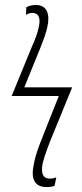

<svg xmlns="http://www.w3.org/2000/svg" viewBox="-20 -744 331 774"><path d="M168 10C181 10 190 9 200 5L207 -29C199 -26 191 -24 181 -24C157 -24 143 -39 152 -86C159 -115 174 -154 183 -177L271 -392H78L141 -547C156 -585 166 -611 171 -636C182 -685 171 -724 124 -724C111 -724 98 -721 86 -715L85 -684C94 -690 103 -692 111 -692C133 -692 146 -675 136 -634C131 -608 121 -584 107 -552L27 -357H217L150 -188C139 -160 123 -120 117 -85C103 -24 118 10 168 10Z"/></svg>

Font: Noto Sans ExtraCondensed ExtraLight
Style: Italic
Weight: 200
Width: 2
Italic angle: -12°
Designer: Monotype Design Team
Foundry: Monotype Imaging Inc.
Version: Version 2.013